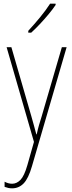

<svg xmlns="http://www.w3.org/2000/svg" viewBox="-20 -784 390 1046"><path d="M16 -527H42L151 -150Q160 -118 165 -100Q170 -82 172.5 -72Q175 -62 178 -52H180Q186 -80 192.5 -102.5Q199 -125 207 -150L317 -527H343L154 122Q135 188 109 215Q83 242 46 242Q35 242 25.5 240Q16 238 5 234V206Q26 217 46 217Q71 217 91.5 196Q112 175 129 116L165 -11ZM283 -757Q267 -733 244 -705.5Q221 -678 196.5 -652Q172 -626 150 -606H134V-616Q168 -653 198.5 -690Q229 -727 253 -764H283Z"/></svg>

Font: Noto Sans Gurmukhi UI Condensed Thin
Style: Regular
Weight: 100
Width: 3
Designer: Jelle Bosma - Monotype Design Team
Foundry: Monotype Imaging Inc.
Version: Version 2.004; ttfautohint (v1.8.4.7-5d5b)